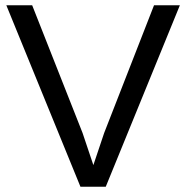

<svg xmlns="http://www.w3.org/2000/svg" viewBox="-20 -708 706 728"><path d="M381 0H285L4 -688H102L293 -204L334 -82L375 -204L564 -688H662Z"/></svg>

Font: TharLon
Style: Regular
Weight: 400
Designer: Sai Zin Di Di Zone
Foundry: Sai Zin Di Di Zone, Sun Tun
Version: Version 1.003 September 27 2012